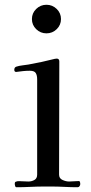

<svg xmlns="http://www.w3.org/2000/svg" viewBox="-20 -787 384 806"><path d="M317 -15Q317 -10 314 -5.5Q311 -1 306 -1Q278 -1 250.5 -2.5Q223 -4 194 -4H167Q137 -4 107.5 -2.5Q78 -1 49 -1Q45 -1 43.5 -6Q42 -11 42 -14Q42 -19 43 -21.5Q44 -24 49 -25Q54 -27 60.5 -26.5Q67 -26 73 -26Q80 -26 86 -25.5Q92 -25 99 -25Q113 -25 124.5 -31.5Q136 -38 136 -54V-454Q136 -471 130 -480.5Q124 -490 105 -490Q91 -490 76.5 -488.5Q62 -487 48 -485Q40 -485 40 -494Q40 -504 48 -507Q60 -511 73.5 -512.5Q87 -514 99 -516Q127 -521 155 -527Q183 -533 210 -540Q213 -541 218 -541Q229 -541 229 -529Q229 -411 228.5 -292Q228 -173 228 -54Q228 -38 242.5 -31.5Q257 -25 270 -25Q280 -25 290.5 -26Q301 -27 311 -27Q315 -27 316 -22Q317 -17 317 -15ZM236 -707Q236 -682 218 -664.5Q200 -647 175 -647Q150 -647 132 -664.5Q114 -682 114 -707Q114 -732 132 -749.5Q150 -767 175 -767Q200 -767 218 -749.5Q236 -732 236 -707Z"/></svg>

Font: Kaisei HarunoUmi
Style: Regular
Weight: 400
Designer: Font-Kai, 金井和夫
Foundry: KAZUO KANAI
Version: Version 5.003